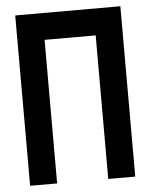

<svg xmlns="http://www.w3.org/2000/svg" viewBox="-51 -743 618 786"><g transform="rotate(-5 258.0 -350.0)"><path d="M362 0H473V-700H41V0H152V-590H362Z"/></g></svg>

Font: Advent Pro
Style: Regular
Weight: 400
Designer: VivaRado, Andreas Kalpakidis
Foundry: VivaRado, Andreas Kalpakidis
Version: Version 3.000